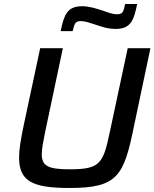

<svg xmlns="http://www.w3.org/2000/svg" viewBox="-20 -928 769 956"><path d="M282 -773H342C351 -811 355 -823 382 -823C404 -823 428 -814 453 -806C486 -795 517 -784 556 -784C630 -784 646 -825 663 -908H603C595 -869 591 -857 563 -857C539 -857 518 -866 492 -875C460 -885 426 -897 389 -897C315 -897 299 -855 282 -773ZM326 8C568 8 597 -53 648 -304L729 -688H616L527 -272C494 -115 480 -85 328 -85C222 -85 188 -100 188 -160C188 -187 195 -222 205 -272L293 -688H180L98 -304C84 -237 75 -185 75 -144C75 -27 139 8 326 8Z"/></svg>

Font: Saira UNSAM Medium Italic
Style: Regular
Weight: 500
Italic angle: -12°
Designer: Hector Gatti with collaboration of the Omnibus-Type team
Foundry: Omnibus-Type
Version: Version 0.072;PS 000.072;hotconv 1.0.88;makeotf.lib2.5.64775